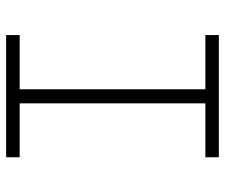

<svg xmlns="http://www.w3.org/2000/svg" viewBox="-74 -660 733 626"><g transform="rotate(-90 293.0 -346.5)"><path d="M93.8 0H492.2V-43.9H315.4V-649.4H492.2V-693.4H93.8V-649.4H269.5V-43.9H93.8Z"/></g></svg>

Font: Cascadia Code PL ExtraLight
Style: Regular
Weight: 200
Monospace: yes
Designer: Aaron Bell
Foundry: Saja Typeworks
Version: Version 2404.023